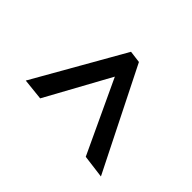

<svg xmlns="http://www.w3.org/2000/svg" viewBox="-134 -757 877 877"><g transform="rotate(-45 304.0 -319.0)"><path d="M552.5 -289.5 60 -42.5 74.5 -155 427.5 -320 116 -491 127 -595 560 -348Z"/></g></svg>

Font: Merriweather 28pt ExtraBold
Style: Italic
Weight: 800
Italic angle: -7.8°
Version: Version 2.101